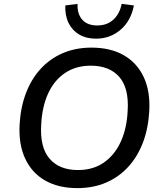

<svg xmlns="http://www.w3.org/2000/svg" viewBox="-20 -959 834 988"><path d="M378 9Q281 9 212.5 -30Q144 -69 109.5 -143Q75 -217 81 -320Q86 -407 113.5 -479.5Q141 -552 189 -604.5Q237 -657 303 -685.5Q369 -714 451 -714Q548 -714 616.5 -675Q685 -636 719.5 -562.5Q754 -489 748 -386Q743 -298 715.5 -225.5Q688 -153 640 -100.5Q592 -48 526 -19.5Q460 9 378 9ZM381 -84Q459 -84 514.5 -122.5Q570 -161 601.5 -230Q633 -299 637 -390Q644 -506 593.5 -563.5Q543 -621 447 -621Q370 -621 314 -583Q258 -545 227 -476.5Q196 -408 192 -316Q185 -200 235.5 -142Q286 -84 381 -84ZM474 -760Q424 -760 388 -781Q352 -802 333 -840.5Q314 -879 316 -931L379 -939Q377 -887 403.5 -857.5Q430 -828 480 -828Q531 -828 563.5 -858Q596 -888 606 -939L669 -931Q654 -852 600.5 -806Q547 -760 474 -760Z"/></svg>

Font: Nunito Sans 10pt SemiBold
Style: Italic
Weight: 600
Italic angle: -9°
Designer: Vernon Adams
Foundry: Vernon Adams
Version: Version 3.101;gftools[0.9.27]